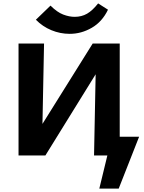

<svg xmlns="http://www.w3.org/2000/svg" viewBox="-20 -914 844 1129"><path d="M652 0V-110H798L735 0ZM564 195 638 -110H798L678 195ZM155 0V-66L525 -658H611V-588L247 0ZM89 0V-658H239L226 0ZM533 0 546 -658H684V0ZM390 -715Q334 -715 282 -736.5Q230 -758 191 -798L277 -881Q316 -842 351.5 -828.5Q387 -815 419 -815Q460 -815 492 -833.5Q524 -852 557 -894L615 -857Q581 -786 519.5 -750.5Q458 -715 390 -715Z"/></svg>

Font: Ysabeau Office ExtraBold
Style: Regular
Weight: 800
Designer: Christian Thalmann (Catharsis Fonts)
Version: Version 2.001;gftools[0.9.30]; featfreeze: tnum,lnum,ss02